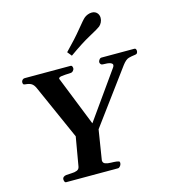

<svg xmlns="http://www.w3.org/2000/svg" viewBox="-138 -1087 1053 1196"><g transform="rotate(-15 388.5 -489.5)"><path d="M126.5 -20.5Q126.5 -30.3 133.5 -36.1Q140.6 -42 151.4 -43Q168 -44.9 187 -45.2Q206.1 -45.4 220.7 -51.3Q235.4 -57.1 238.3 -74.2L270.5 -260.7L114.3 -612.3Q104.5 -634.8 90.6 -643.8Q76.7 -652.8 49.8 -654.8Q40 -655.8 37.8 -660.4Q35.6 -665 35.6 -671.4Q35.6 -680.2 42 -686.5Q48.3 -692.9 56.2 -692.9H352.5Q360.4 -692.9 363 -686Q365.7 -679.2 365.7 -673.8Q365.7 -666.5 358.6 -658.4Q351.6 -650.4 341.8 -649.9Q302.7 -648.4 283.2 -645.8Q263.7 -643.1 263.7 -633.3L391.6 -312L606 -614.3Q611.8 -622.6 611.8 -629.4Q611.8 -638.7 597.4 -644.3Q583 -649.9 548.8 -649.9Q540.5 -649.9 535.9 -656Q531.2 -662.1 531.2 -668.9Q531.2 -675.8 537.6 -684.3Q543.9 -692.9 552.2 -692.9H763.7Q772 -692.9 774.7 -685.5Q777.3 -678.2 776.4 -672.9Q774.4 -662.1 769.8 -658.9Q765.1 -655.8 754.9 -654.8Q736.8 -652.8 717.3 -647.7Q697.8 -642.6 674.8 -612.3L419.4 -266.1L388.7 -73.7Q388.7 -56.6 403.8 -51Q418.9 -45.4 439.5 -45.2Q460 -44.9 475.6 -43Q484.4 -42 490 -39.8Q495.6 -37.6 495.6 -30.3Q495.6 -18.6 488.3 -9.3Q481 0 473.6 0H139.2Q132.3 0 129.4 -7.1Q126.5 -14.2 126.5 -20.5ZM377.4 -752 354.5 -780.3Q422.4 -849.6 463.4 -900.4Q504.4 -951.2 517.6 -961.9Q526.4 -969.2 539.6 -974.4Q552.7 -979.5 565.9 -979.5Q588.9 -979.5 601.6 -963.4Q611.3 -950.7 611.3 -933.6Q611.3 -918.5 604.5 -905Q597.7 -891.6 587.9 -883.3Q574.7 -872.6 517.8 -842Q460.9 -811.5 377.4 -752Z"/></g></svg>

Font: Gelasio SemiBold
Style: Italic
Weight: 600
Italic angle: -8.5°
Designer: Eben Sorkin
Foundry: Eben Sorkin
Version: Version 1.008